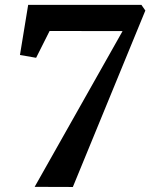

<svg xmlns="http://www.w3.org/2000/svg" viewBox="-20 -763 614 784"><path d="M480.5 -636 182.5 -636.5 127.5 -527 61.5 -538.5 95 -743H557.5L573.5 -720L277.5 0.5L121.5 0Z"/></svg>

Font: Merriweather 60pt
Style: Bold Italic
Weight: 700
Italic angle: -7.8°
Version: Version 2.101